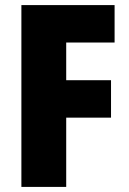

<svg xmlns="http://www.w3.org/2000/svg" viewBox="-20 -734 507 754"><path d="M240 0H64V-714H430V-567H240V-419H416V-272H240Z"/></svg>

Font: Noto Sans Gurmukhi UI Condensed Black
Style: Regular
Weight: 900
Width: 3
Designer: Jelle Bosma - Monotype Design Team
Foundry: Monotype Imaging Inc.
Version: Version 2.004; ttfautohint (v1.8.4.7-5d5b)